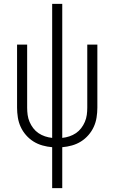

<svg xmlns="http://www.w3.org/2000/svg" viewBox="-20 -760 590 990"><path d="M249 210V-1Q224 -3 199 -10Q174 -17 152.5 -30.5Q131 -44 114 -63.5Q97 -83 86.5 -106Q76 -129 72 -154.5Q68 -180 68 -205V-530H120V-205Q120 -186 122.5 -167.5Q125 -149 132.5 -131.5Q140 -114 151.5 -99Q163 -84 178.5 -73.5Q194 -63 212 -57Q230 -51 249 -49V-740H301V-49Q320 -51 338 -57Q356 -63 371.5 -73.5Q387 -84 398.5 -99Q410 -114 417.5 -131.5Q425 -149 427.5 -167.5Q430 -186 430 -205V-530H482V-205Q482 -180 478 -154.5Q474 -129 463.5 -106Q453 -83 436 -63.5Q419 -44 397.5 -30.5Q376 -17 351 -10Q326 -3 301 -1V210Z"/></svg>

Font: Lode Dark
Style: Regular
Weight: 400
Monospace: yes
Designer: Belleve Invis
Foundry: Belleve Invis
Version: Version 29.2.0; ttfautohint (v1.8.3)